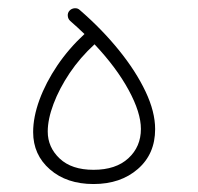

<svg xmlns="http://www.w3.org/2000/svg" viewBox="-20 -445 489 475"><path d="M62 -118.2Q62 -155.3 77.6 -198Q93.3 -240.7 121.8 -283Q150.4 -325.2 189 -360.8Q171.9 -377.4 153.8 -393.1Q148.4 -397.9 147.7 -405.5Q147 -413.1 151.9 -418.5Q156.7 -423.8 164.3 -424.6Q171.9 -425.3 177.2 -420.4Q232.4 -372.6 274.4 -320.6Q316.4 -268.6 340.1 -218.5Q363.8 -168.5 363.8 -125.5Q363.8 -64 321 -26.9Q278.3 10.3 211.4 10.3Q145 10.3 103.5 -25.9Q62 -62 62 -118.2ZM98.1 -119.6Q98.1 -80.6 127.7 -52.7Q157.2 -24.9 211.4 -24.9Q266.6 -24.9 297.6 -53.5Q328.6 -82 328.6 -126Q328.6 -166.5 298.3 -222.2Q268.1 -277.8 213.9 -335.4Q178.2 -302.7 152.3 -264.2Q126.5 -225.6 112.3 -187.7Q98.1 -149.9 98.1 -119.6Z"/></svg>

Font: Mikhak-DS2-FD ExtraLight
Style: Regular
Weight: 200
Designer: Amin Abedi
Version: Version 3.2